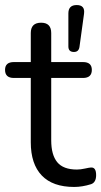

<svg xmlns="http://www.w3.org/2000/svg" viewBox="-23 -732 401 761"><path d="M270 -526Q248 -526 248 -548V-679Q248 -712 281 -712Q315 -712 310 -677L292 -546Q289 -526 270 -526ZM271 9Q186 9 142.5 -36.5Q99 -82 99 -168V-423H32Q-3 -423 -3 -455Q-3 -486 32 -486H99V-601Q99 -642 140 -642Q180 -642 180 -601V-486H306Q341 -486 341 -455Q341 -423 306 -423H180V-176Q180 -118 204 -89Q228 -60 282 -60Q296 -60 314 -64Q332 -68 337 -68Q358 -70 358 -38Q358 -9 338 -2Q303 9 271 9Z"/></svg>

Font: Nunito
Style: Regular
Weight: 400
Designer: Vernon Adams
Foundry: Vernon Adams
Version: Version 3.602